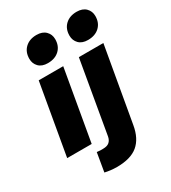

<svg xmlns="http://www.w3.org/2000/svg" viewBox="-213 -810 984 1106"><g transform="rotate(-30 279.5 -257.5)"><path d="M9 0 91 -470H254L172 0ZM187 -529Q148 -529 127 -550.5Q106 -572 106 -604Q106 -649 134.5 -676Q163 -703 210 -703Q249 -703 270.5 -681.5Q292 -660 292 -628Q292 -583 263.5 -556Q235 -529 187 -529ZM232 188Q211 188 190.5 185.5Q170 183 153 179L174 55Q187 57 196 57Q205 57 215 57Q243 57 257 44.5Q271 32 275 10L358 -470H521L434 26Q420 108 372 148Q324 188 232 188ZM454 -529Q415 -529 394 -550.5Q373 -572 373 -604Q373 -649 401.5 -676Q430 -703 477 -703Q516 -703 537.5 -681.5Q559 -660 559 -628Q559 -583 530.5 -556Q502 -529 454 -529Z"/></g></svg>

Font: Gantari ExtraBold
Style: Italic
Weight: 800
Italic angle: -10°
Designer: Anugrah Pasau
Foundry: Lafontype
Version: Version 1.000